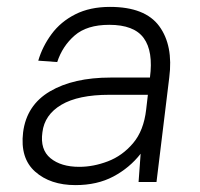

<svg xmlns="http://www.w3.org/2000/svg" viewBox="-20 -527 580 557"><path d="M199 10Q126 10 82 -29Q38 -68 47 -143Q57 -222 125 -262Q193 -302 301 -302H415Q425 -378 397 -416.5Q369 -455 297 -455Q232 -455 196.5 -424Q161 -393 146 -347L91 -351Q103 -392 129.5 -428Q156 -464 198.5 -485.5Q241 -507 299 -507Q401 -507 442 -451Q483 -395 471 -302L434 1H382L388 -81Q356 -40 309 -15Q262 10 199 10ZM210 -43Q251 -43 293 -59Q335 -75 366 -111.5Q397 -148 404 -209L409 -252H297Q207 -252 158 -223Q109 -194 103 -143Q96 -93 126.5 -68Q157 -43 210 -43Z"/></svg>

Font: Haskoy Light
Style: Italic
Weight: 300
Designer: Ertekin Erdin
Foundry: Ertekin Erdin
Version: Version 2.000; ttfautohint (v1.8.4.7-5d5b)